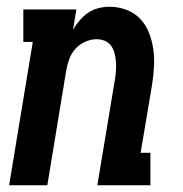

<svg xmlns="http://www.w3.org/2000/svg" viewBox="-20 -548 540 568"><path d="M7 0 77 -424H49V-520H206L196 -460Q204 -474 215.5 -487.5Q227 -501 241 -510.5Q255 -520 271.5 -524Q288 -528 304 -528Q330 -528 354 -519Q378 -510 395 -492Q412 -474 421 -450.5Q430 -427 433.5 -402Q437 -377 435.5 -350.5Q434 -324 430 -298L396 -96H425V0H268L320 -313Q322 -326 323 -339.5Q324 -353 323 -365.5Q322 -378 319 -390Q316 -402 309 -412Q302 -422 290.5 -427Q279 -432 266 -432Q249 -432 232 -424.5Q215 -417 203 -403.5Q191 -390 185 -373.5Q179 -357 176 -340L120 0Z"/></svg>

Font: Iosevka Gothic
Style: Bold Italic
Weight: 700
Italic angle: -9°
Monospace: yes
Designer: Belleve Invis
Foundry: Belleve Invis
Version: Version 15.5.1; ttfautohint (v1.8.4)